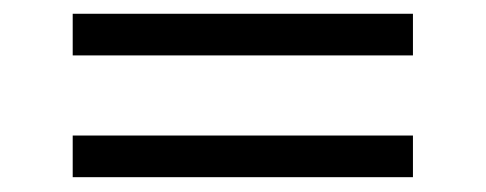

<svg xmlns="http://www.w3.org/2000/svg" viewBox="-20 -466 688 272"><path d="M83 -387.5V-446.5H565V-387.5ZM83 -215V-274H565V-215Z"/></svg>

Font: Geologica Cursive ExtraLight
Style: Regular
Weight: 250
Designer: Sindre Bremnes, Frode Helland
Foundry: Monokrom Skriftforlag AS
Version: Version 1.010;gftools[0.9.28]